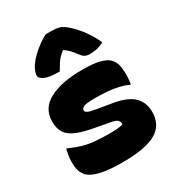

<svg xmlns="http://www.w3.org/2000/svg" viewBox="-198 -955 997 1086"><g transform="rotate(-30 300.0 -411.5)"><path d="M303 -167Q331 -167 352 -169Q373 -171 388 -175Q390 -192 380.5 -202.5Q371 -213 339 -219L252 -235Q177 -248 133.5 -266Q90 -284 71 -313Q52 -342 52 -387Q52 -474 131 -515.5Q210 -557 343 -557Q420 -557 458.5 -546.5Q497 -536 515 -519Q534 -500 541 -476Q548 -452 548 -402Q548 -389 546.5 -375.5Q545 -362 543 -348H537Q508 -363 456.5 -372.5Q405 -382 325 -382Q273 -382 255.5 -374.5Q238 -367 238 -354Q238 -344 251 -337Q264 -330 302 -324L385 -310Q484 -296 527 -257Q570 -218 570 -153Q570 -68 502 -28.5Q434 11 284 11Q193 11 140.5 -1.5Q88 -14 65 -36Q49 -53 41 -74.5Q33 -96 33 -138Q33 -155 36.5 -177Q40 -199 44 -215H50Q89 -197 123 -186.5Q157 -176 199.5 -171.5Q242 -167 303 -167ZM268 -834H299Q334 -834 356.5 -827.5Q379 -821 407 -795Q478 -731 522 -635Q502 -623 478.5 -617.5Q455 -612 429 -612Q407 -612 394.5 -620Q382 -628 366 -650Q356 -664 343.5 -678Q331 -692 309 -707H306Q274 -681 258.5 -657Q243 -633 231 -612H225Q161 -612 133.5 -626Q106 -640 106 -656Q106 -667 111.5 -682.5Q117 -698 129 -717Q144 -739 168 -762Q192 -785 219 -804.5Q246 -824 268 -834Z"/></g></svg>

Font: Recursive Mn Csl St Blk
Style: Regular
Weight: 900
Monospace: yes
Version: Version 1.079;hotconv 1.0.112;makeotfexe 2.5.65598; ttfautoh